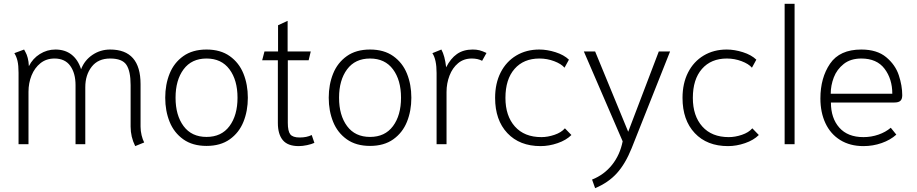

<svg xmlns="http://www.w3.org/2000/svg" viewBox="-20 -754 4793 1004"><path d="M663 -92V-309Q663 -382 641 -415Q619 -448 556 -448Q493 -448 459.5 -405Q426 -362 426 -298V0H375V-309Q375 -371 347.5 -409.5Q320 -448 265 -448Q222 -448 191.5 -423.5Q161 -399 145 -359.5Q129 -320 129 -274V0H77V-373Q77 -412 71.5 -435.5Q66 -459 55 -476L106 -495Q107 -492 113.5 -481Q120 -470 125 -451Q130 -432 131 -408Q151 -448 188.5 -471.5Q226 -495 270 -495Q320 -495 354 -468.5Q388 -442 404 -392Q422 -439 463.5 -467Q505 -495 556 -495Q715 -495 715 -314V-92Q715 -69 720.5 -46.5Q726 -24 734 -9L687 10Q663 -38 663 -92Z M844 -243Q844 -312 867 -369Q890 -426 938.5 -460.5Q987 -495 1060 -495Q1133 -495 1181.5 -460.5Q1230 -426 1253 -369Q1276 -312 1276 -243Q1276 -174 1253 -117Q1230 -60 1181.5 -25.5Q1133 9 1060 9Q987 9 938.5 -25.5Q890 -60 867 -117Q844 -174 844 -243ZM1222 -243Q1222 -335 1180 -391.5Q1138 -448 1060 -448Q982 -448 940 -391.5Q898 -335 898 -243Q898 -151 940 -94.5Q982 -38 1060 -38Q1138 -38 1180 -94.5Q1222 -151 1222 -243Z M1433 -111V-439H1351L1363 -485H1434V-622L1484 -645V-485H1605L1594 -439H1485V-112Q1485 -68 1498 -51.5Q1511 -35 1547 -35Q1584 -35 1610 -48L1624 -7Q1609 0 1585.5 5Q1562 10 1542 10Q1485 10 1459 -21Q1433 -52 1433 -111Z M1699 -243Q1699 -312 1722 -369Q1745 -426 1793.5 -460.5Q1842 -495 1915 -495Q1988 -495 2036.5 -460.5Q2085 -426 2108 -369Q2131 -312 2131 -243Q2131 -174 2108 -117Q2085 -60 2036.5 -25.5Q1988 9 1915 9Q1842 9 1793.5 -25.5Q1745 -60 1722 -117Q1699 -174 1699 -243ZM2077 -243Q2077 -335 2035 -391.5Q1993 -448 1915 -448Q1837 -448 1795 -391.5Q1753 -335 1753 -243Q1753 -151 1795 -94.5Q1837 -38 1915 -38Q1993 -38 2035 -94.5Q2077 -151 2077 -243Z M2263 -372Q2263 -443 2241 -476L2288 -495Q2306 -463 2313 -402Q2336 -448 2369.5 -471.5Q2403 -495 2452 -495Q2472 -495 2487.5 -491Q2503 -487 2524 -477L2501 -436Q2479 -448 2447 -448Q2405 -448 2375.5 -423.5Q2346 -399 2330.5 -358.5Q2315 -318 2315 -273V0H2263Z M2569 -242Q2569 -318 2598 -375Q2627 -432 2679.5 -463.5Q2732 -495 2800 -495Q2841 -495 2885 -481Q2929 -467 2955 -442L2932 -400Q2915 -420 2878 -434Q2841 -448 2801 -448Q2718 -448 2670.5 -393.5Q2623 -339 2623 -242Q2623 -148 2672.5 -92.5Q2722 -37 2811 -37Q2844 -37 2879.5 -49Q2915 -61 2934 -83L2968 -48Q2941 -21 2896 -5.5Q2851 10 2807 10Q2697 10 2633 -58Q2569 -126 2569 -242Z M3076 185Q3139 160 3180.5 108Q3222 56 3236 -15L3033 -485H3092L3265 -65L3425 -485H3484L3283 21Q3250 103 3205.5 152Q3161 201 3092 230Z M3549 -242Q3549 -318 3578 -375Q3607 -432 3659.5 -463.5Q3712 -495 3780 -495Q3821 -495 3865 -481Q3909 -467 3935 -442L3912 -400Q3895 -420 3858 -434Q3821 -448 3781 -448Q3698 -448 3650.5 -393.5Q3603 -339 3603 -242Q3603 -148 3652.5 -92.5Q3702 -37 3791 -37Q3824 -37 3859.5 -49Q3895 -61 3914 -83L3948 -48Q3921 -21 3876 -5.5Q3831 10 3787 10Q3677 10 3613 -58Q3549 -126 3549 -242Z M4083 -734H4135V0H4083Z M4270 -239Q4270 -347 4320.5 -421Q4371 -495 4484 -495Q4566 -495 4614 -455Q4662 -415 4680 -360.5Q4698 -306 4698 -256Q4698 -236 4688.5 -227Q4679 -218 4657 -218H4325Q4325 -136 4369 -86.5Q4413 -37 4495 -37Q4536 -37 4573.5 -50Q4611 -63 4638 -86L4667 -50Q4636 -22 4590.5 -6Q4545 10 4495 10Q4425 10 4374 -21.5Q4323 -53 4296.5 -109.5Q4270 -166 4270 -239ZM4646 -264Q4646 -341 4605.5 -394.5Q4565 -448 4484 -448Q4428 -448 4392 -419.5Q4356 -391 4340 -349Q4324 -307 4324 -264Z"/></svg>

Font: Niramit ExtraLight
Style: Regular
Weight: 200
Designer: Katatrad Aksorn Co.,Ltd.
Foundry: Cadson Demak Co.,Ltd.
Version: Version 1.000; ttfautohint (v1.6)